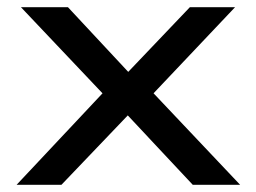

<svg xmlns="http://www.w3.org/2000/svg" viewBox="-20 -511 707 531"><path d="M26 0 288 -279 289 -226 38 -491H168L346 -300H323L505 -491H630L381 -228L382 -277L644 0H513L322 -204H345L150 0Z"/></svg>

Font: Nunito Sans 10pt Expanded Medium
Style: Regular
Weight: 500
Width: 7
Designer: Vernon Adams
Foundry: Vernon Adams
Version: Version 3.101;gftools[0.9.27]